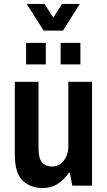

<svg xmlns="http://www.w3.org/2000/svg" viewBox="-20 -940 541 972"><path d="M195 12Q134 12 94.5 -26Q55 -64 55 -157V-526H175V-190Q175 -139 192.5 -118Q210 -97 244 -97Q279 -97 302.5 -126.5Q326 -156 326 -200V-526H446V0H346L334 -65H328Q308 -34 275 -11Q242 12 195 12ZM287 -614V-723H387V-614ZM112 -614V-723H212V-614ZM201 -785 115 -920H205L250 -851L294 -920H384L299 -785Z"/></svg>

Font: Archivo Narrow
Style: Bold
Weight: 700
Designer: Hector Gatti
Foundry: Omnibus-Type
Version: Version 3.002